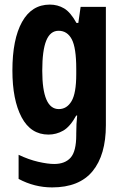

<svg xmlns="http://www.w3.org/2000/svg" viewBox="-20 -576 541 836"><path d="M197 -556Q231 -556 259 -539.5Q287 -523 313 -476H321L331 -546H441V-31Q441 99 383 169.5Q325 240 207 240Q130 240 61 203V98Q105 119 146.5 128.5Q188 138 216 138Q263 138 287.5 110.5Q312 83 312 12V5Q312 -15 313 -35.5Q314 -56 316 -73H312Q285 -24 255 -7Q225 10 191 10Q114 10 74 -65.5Q34 -141 34 -269Q34 -405 76 -480.5Q118 -556 197 -556ZM235 -442Q199 -442 181.5 -399.5Q164 -357 164 -268Q164 -101 236 -101Q271 -101 291.5 -135.5Q312 -170 312 -253V-276Q312 -368 292.5 -405Q273 -442 235 -442Z"/></svg>

Font: Noto Sans Telugu ExtraCondensed
Style: Bold
Weight: 700
Width: 2
Designer: Jelle Bosma - Monotype Design Team
Foundry: Monotype Imaging Inc.
Version: Version 2.005; ttfautohint (v1.8.4.7-5d5b)